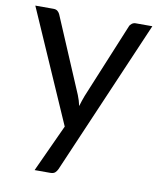

<svg xmlns="http://www.w3.org/2000/svg" viewBox="-78 -568 668 803"><g transform="rotate(10 256.0 -167.0)"><path d="M221.5 149.5Q217 159.5 210.2 165.5Q203.5 171.5 189.5 171.5H123.5L216 -29.5L7 -506.5H84Q95.5 -506.5 102 -500.8Q108.5 -495 111.5 -488L247 -169Q251.5 -158 254.8 -147Q258 -136 260.5 -124.5Q264 -136 267.5 -147Q271 -158 275.5 -169.5L407 -488Q410 -496 417.2 -501.2Q424.5 -506.5 433 -506.5H504Z"/></g></svg>

Font: LatoHex
Style: Regular
Weight: 400
Designer: Lukasz Dziedzic
Foundry: tyPoland Lukasz Dziedzic
Version: Version 1.104; Western+Polish opensource